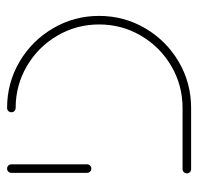

<svg xmlns="http://www.w3.org/2000/svg" viewBox="-29 -530 559 541"><g transform="rotate(90 250.5 -259.5)"><path d="M296.3 -12.2Q296.3 -7 292.8 -3.5Q289.3 0 284.1 0Q213.7 0 154.3 -34.8Q94.8 -69.6 59.8 -129.3Q24.8 -188.9 24.8 -259.3Q24.8 -329.6 59.8 -389.3Q94.8 -448.9 154.3 -483.7Q213.7 -518.5 284.1 -518.5H456.7Q461.5 -518.5 465 -515Q468.5 -511.5 468.5 -506.7Q468.5 -501.5 465 -498Q461.5 -494.4 456.7 -494.4H284.1Q220.4 -494.4 166.3 -462.8Q112.2 -431.1 80.6 -377.2Q48.9 -323.3 48.9 -259.3Q48.9 -195.2 80.6 -141.3Q112.2 -87.4 166.3 -55.7Q220.4 -24.1 284.1 -24.1Q289.3 -24.1 292.8 -20.7Q296.3 -17.4 296.3 -12.2ZM455.2 0Q450 0 446.5 -3.5Q443 -7 443 -12.2V-225.2Q443 -230.4 446.7 -233.9Q450.4 -237.4 455.2 -237.4Q460 -237.4 463.5 -233.9Q467 -230.4 467 -225.2V-12.2Q467 -7 463.7 -3.5Q460.4 0 455.2 0Z"/></g></svg>

Font: 26F Galaxy Hebrew Thin
Style: Regular
Weight: 100
Designer: C₂₉H₂₅N₃O₅
Version: Version 1.000